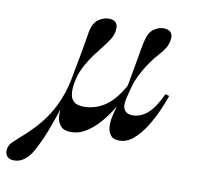

<svg xmlns="http://www.w3.org/2000/svg" viewBox="-167 -613 908 883"><g transform="rotate(10 287.0 -171.0)"><path d="M272 -530Q293 -530 304.5 -518.5Q316 -507 312 -481Q310 -461 298 -441.5Q286 -422 268.5 -400Q251 -378 231.5 -352Q212 -326 195 -294.5Q178 -263 167 -223Q137 -117 112.5 -45.5Q88 26 68 70.5Q48 115 31 141Q18 160 -1.5 174Q-21 188 -46 188Q-67 188 -77 177Q-87 166 -87 151Q-87 125 -68 107.5Q-49 90 -16 60Q31 18 65 -28Q99 -74 122 -130.5Q145 -187 156 -259Q174 -351 181.5 -397Q189 -443 192 -460Q201 -498 224 -514Q247 -530 272 -530ZM174 -298H193Q191 -295 189 -291.5Q187 -288 185 -281Q165 -222 163 -188Q161 -154 170.5 -137.5Q180 -121 195.5 -116Q211 -111 226 -111Q278 -111 322.5 -139Q367 -167 406 -234L424 -230Q415 -210 400 -180Q385 -150 363.5 -116.5Q342 -83 315 -53.5Q288 -24 256.5 -5Q225 14 189 14Q156 14 140.5 -4Q125 -22 123.5 -49Q122 -76 127 -104.5Q132 -133 137 -155ZM410 -241Q422 -309 430 -352.5Q438 -396 442 -420.5Q446 -445 449 -455Q458 -497 480.5 -513.5Q503 -530 527 -530Q550 -530 561 -518Q572 -506 568 -482Q565 -462 555 -445Q545 -428 528.5 -410Q512 -392 493.5 -367Q475 -342 456 -306.5Q437 -271 420 -220ZM450 -309Q440 -279 430.5 -246.5Q421 -214 414 -182Q405 -144 417.5 -127.5Q430 -111 454 -111Q493 -111 525 -139Q557 -167 588 -233L606 -228Q597 -200 579 -159Q561 -118 536.5 -78.5Q512 -39 481.5 -12.5Q451 14 415 14Q385 14 372.5 -4.5Q360 -23 360 -49Q360 -71 367.5 -102.5Q375 -134 390.5 -183.5Q406 -233 431 -309Z"/></g></svg>

Font: Playfair Display Medium
Style: Italic
Weight: 500
Italic angle: -14°
Designer: Claus Eggers Sørensen
Foundry: Claus Eggers Sørensen
Version: Version 1.203